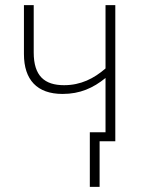

<svg xmlns="http://www.w3.org/2000/svg" viewBox="-20 -549 551 746"><path d="M428 -529H390V-283C345 -244 294 -218 229 -218C153 -218 111 -254 111 -345V-529H73V-339C73 -239 124 -184 223 -184C291 -184 342 -207 390 -246V-35H329V177H367V0H428Z"/></svg>

Font: Noto Sans SemiCondensed ExtraLight
Style: Regular
Weight: 200
Width: 4
Designer: Monotype Design Team
Foundry: Monotype Imaging Inc.
Version: Version 2.013